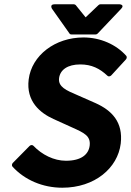

<svg xmlns="http://www.w3.org/2000/svg" viewBox="-20 -853 612 897"><path d="M40 -92C36 -88 34 -80 38 -75C95 -12 180 24 271 24C423 24 530 -68 544 -182C556 -283 502 -337 427 -371L343 -408C289 -431 251 -447 256 -488C261 -527 296 -552 355 -552C408 -552 446 -533 482 -499C487 -494 495 -496 500 -501L568 -575C572 -579 574 -587 570 -592C523 -645 449 -678 370 -678C237 -678 128 -594 114 -482C101 -379 168 -325 230 -297L316 -258C374 -232 404 -218 399 -173C394 -131 359 -102 288 -102C232 -102 176 -130 136 -172C131 -177 123 -176 118 -171ZM449 -833C446 -833 443 -832 440 -829L380 -772L334 -829C332 -831 329 -833 325 -833H235C210 -833 223 -812 223 -812L305 -696C307 -693 310 -692 314 -692H426C430 -692 433 -693 436 -696L546 -812C564 -831 539 -833 539 -833Z"/></svg>

Font: Falling Sky
Style: BdObl
Weight: 700
Designer: Paul D. Hunt
Foundry: Adobe Systems Incorporated
Version: Version 1.02